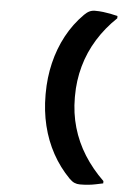

<svg xmlns="http://www.w3.org/2000/svg" viewBox="-60 -807 720 999"><g transform="rotate(5 300.0 -307.5)"><path d="M340 -735Q354 -749 367 -755Q380 -761 395 -761Q418 -761 438 -758.5Q458 -756 476.5 -752.5Q495 -749 514 -744V-732Q455 -676 413.5 -609Q372 -542 351 -466.5Q330 -391 330 -310V-302Q330 -221 351.5 -146.5Q373 -72 414.5 -6Q456 60 516 118V130Q497 134 478 138Q459 142 438.5 144Q418 146 395 146Q380 146 367 140.5Q354 135 340 121Q287 67 250.5 0.5Q214 -66 195.5 -142.5Q177 -219 177 -302V-310Q177 -393 195.5 -470Q214 -547 250 -614Q286 -681 340 -735Z"/></g></svg>

Font: Rec Mono Semicasual
Style: Bold
Weight: 700
Version: Version 1.085; ttfautohint (v1.8.4.7-5d5b)